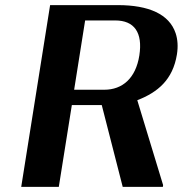

<svg xmlns="http://www.w3.org/2000/svg" viewBox="-20 -731 715 751"><path d="M63 0H210L261 -320H378L460 0H617L618 -7L517 -339C597 -370 656 -419 672 -518C677 -549 675 -577 667 -601C642 -676 561 -711 441 -711H176ZM270 -380 313 -651H431C505 -651 539 -604 525 -514C511 -425 459 -380 388 -380Z"/></svg>

Font: Aerodynamic
Style: Obl
Weight: 500
Designer: Google
Version: Version 2.000980; 2014